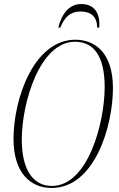

<svg xmlns="http://www.w3.org/2000/svg" viewBox="-20 -921 591 952"><path d="M269 -784H279C300 -837 330 -864 379 -864C432 -864 461 -838 462 -784H472C478 -856 448 -901 382 -901C323 -901 285 -851 269 -784ZM236 11C450 11 540 -297 540 -484C540 -660 451 -724 353 -724C149 -724 47 -433 47 -232C47 -64 131 11 236 11ZM237 1C151 1 88 -69 88 -229C88 -411 177 -714 352 -714C440 -714 499 -650 499 -489C499 -314 417 1 237 1Z"/></svg>

Font: Noto Serif Display ExtraCondensed ExtraLight
Style: Italic
Weight: 200
Width: 2
Italic angle: -12°
Designer: Monotype Design Team
Foundry: Monotype Imaging Inc.
Version: Version 2.009